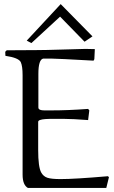

<svg xmlns="http://www.w3.org/2000/svg" viewBox="-20 -930 565 950"><path d="M280.3 -909.7 437.5 -750 398.4 -723.6 277.3 -847.7 135.3 -716.8 112.3 -729ZM416 -335.9Q337.9 -341.8 297.9 -341.8Q290.5 -341.8 278.3 -341.8Q266.1 -341.8 258.1 -342Q250 -342.3 238.8 -342Q227.5 -341.8 220 -341.6Q212.4 -341.3 203.6 -340.8Q194.8 -340.3 189.2 -339.1Q183.6 -337.9 178.7 -336.4Q173.8 -335 171.4 -332.5Q168.9 -330.1 168.9 -327.1V-188Q168.9 -103 184.1 -76.2Q194.8 -57.1 214.4 -50.5Q233.9 -43.9 279.8 -43.9Q350.1 -43.9 514.2 -58.1L519 -53.2L505.9 0H118.2Q91.8 -14.6 91.8 -65.9V-558.1Q91.8 -602.1 83 -622.1Q73.2 -644 6.8 -653.8L5.9 -673.8L13.2 -681.2L161.1 -682.1Q199.7 -682.1 286.9 -684.8Q374 -687.5 402.8 -688Q436 -688 449.2 -687L446.8 -637.2L442.9 -629.9Q262.2 -640.1 233.9 -640.1H193.8Q169.9 -635.3 169.9 -564V-397.9Q169.9 -395 170.9 -392.8Q171.9 -390.6 174.1 -389.2Q176.3 -387.7 178.7 -386.7Q181.2 -385.7 185.3 -385Q189.5 -384.3 192.9 -384Q196.3 -383.8 202.4 -383.8Q208.5 -383.8 212.6 -383.8Q216.8 -383.8 223.9 -383.8Q231 -383.8 235.8 -383.8Q316.4 -383.8 416 -391.1L421.9 -383.8Z"/></svg>

Font: Aref Ruqaa
Style: Regular
Weight: 400
Designer: Abdoulla Aref
Version: Version 0.7